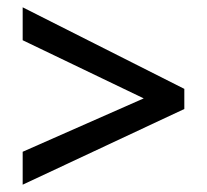

<svg xmlns="http://www.w3.org/2000/svg" viewBox="-20 -622 566 525"><path d="M42 -207V-117L484 -324V-379L42 -602V-512L373 -353Z"/></svg>

Font: Noto Sans Khmer UI SemiCondensed Medium
Style: Regular
Weight: 500
Width: 4
Designer: Danh Hong and the Monotype Design Team
Foundry: Monotype Imaging Inc.
Version: Version 2.002